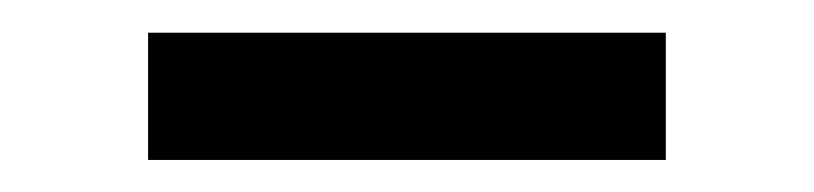

<svg xmlns="http://www.w3.org/2000/svg" viewBox="-20 -371 500 118"><path d="M71 -350.9V-272.7H389.2V-350.9Z"/></svg>

Font: Riot Sans 2.0
Style: Regular
Weight: 400
Designer: Rasmus Andersson
Foundry: rsms
Version: Version 3.006;hotconv 1.0.109;makeotfexe 2.5.65596